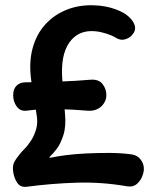

<svg xmlns="http://www.w3.org/2000/svg" viewBox="-20 -708 583 742"><path d="M81 14Q58 16 46 -2.5Q34 -21 31 -44L30 -53Q29 -70 35.5 -82.5Q42 -95 53 -108Q61 -119 74.5 -132.5Q88 -146 100.5 -165.5Q113 -185 120 -210Q127 -235 121 -268L101 -395Q91 -464 105.5 -519.5Q120 -575 155 -613.5Q190 -652 240.5 -671.5Q291 -691 352 -687Q391 -685 425.5 -672.5Q460 -660 477 -644Q498 -625 501.5 -606Q505 -587 488 -570L487 -569Q478 -560 461.5 -555.5Q445 -551 426 -563Q413 -571 391.5 -578Q370 -585 350 -587Q284 -594 248.5 -544.5Q213 -495 221 -398L231 -271Q236 -220 225 -186Q214 -152 199.5 -133Q185 -114 174 -104Q170 -99 170 -98.5Q170 -98 178 -99Q201 -104 236 -108.5Q271 -113 313 -115Q355 -117 399.5 -117Q444 -117 484 -112Q505 -110 517.5 -98Q530 -86 534 -70.5Q538 -55 534 -40L532 -33Q526 -13 510.5 1.5Q495 16 471 12Q374 -5 276.5 -2Q179 1 81 14ZM81 -280Q58 -278 44.5 -296.5Q31 -315 31 -339V-341Q31 -364 44 -377Q57 -390 80 -390Q138 -390 205.5 -392.5Q273 -395 331 -400Q362 -402 376.5 -383Q391 -364 391 -341V-339Q391 -324 382 -309.5Q373 -295 357.5 -287Q342 -279 321 -280Q263 -285 201 -286.5Q139 -288 81 -280Z"/></svg>

Font: Winky Sans Medium
Style: Regular
Weight: 500
Designer: Simon Atzbach
Foundry: typofactur
Version: Version 1.205